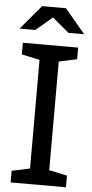

<svg xmlns="http://www.w3.org/2000/svg" viewBox="-61 -951 473 986"><g transform="rotate(5 175.5 -458.0)"><path d="M318 -660 225 -640V-80L318 -60V0H33V-60L126 -80V-640L33 -660V-720H318ZM343 -791H262L176 -863L91 -791H10L115 -916H238Z"/></g></svg>

Font: HermeneusOne
Style: Regular
Weight: 400
Designer: Rodrigo Fuenzalida, Pablo Impallari
Foundry: Pablo Impallari, Rodrigo Fuenzalida
Version: Version 1.000; ttfautohint (v0.8) -G 200 -r 50